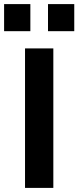

<svg xmlns="http://www.w3.org/2000/svg" viewBox="-48 -916 382 936"><path d="M74 0V-680H212V0ZM-28 -764V-896H100V-764ZM186 -764V-896H314V-764Z"/></svg>

Font: Titillium Web
Style: Bold
Weight: 700
Version: Version 1.001;PS 57.000;hotconv 1.0.70;makeotf.lib2.5.55311